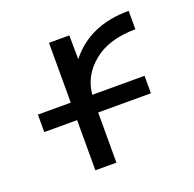

<svg xmlns="http://www.w3.org/2000/svg" viewBox="-101 -639 754 745"><g transform="rotate(-20 276.0 -266.5)"><path d="M170.9 -524.4H254.9L255.9 -425.8Q341.8 -535.2 503.9 -535.2V-459Q394.5 -459 330.6 -406.7Q266.6 -354.5 259.8 -277.3H475.6V-205.1H257.8V2H170.9V-205.1H35.2V-277.3H170.9Z"/></g></svg>

Font: irohakakuC Regular
Style: Regular
Weight: 400
Designer: [Source Han Sans]
Ryoko NISHIZUKA Ë•øÂ°öÊ∂ºÂ≠ê (kana & ideographs); Paul D. Hunt (Latin, Greek & Cyrillic); Wenlong ZHAN
Version: Version 1.001.20160904